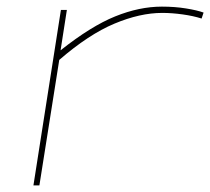

<svg xmlns="http://www.w3.org/2000/svg" viewBox="-20 -560 635 580"><path d="M182 -530 163 -408Q255 -481 328 -510.5Q401 -540 469 -540Q508 -540 542 -534.5Q576 -529 595 -522L589 -504Q564 -512 531.5 -516.5Q499 -521 470 -521Q403 -521 325.5 -488.5Q248 -456 159 -379L99 0H81L164 -530Z"/></svg>

Font: Georama ExtraExtended Thin
Style: Italic
Weight: 100
Width: 8
Italic angle: -9°
Designer: Jean-Baptiste Levee
Foundry: Production Type
Version: Version 1.000